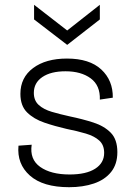

<svg xmlns="http://www.w3.org/2000/svg" viewBox="-20 -768 561 800"><path d="M268 12Q159 12 104.5 -36.5Q50 -85 57 -161L112 -165Q103 -104 147.5 -72.5Q192 -41 270 -41Q339 -41 376.5 -65Q414 -89 414 -131Q414 -164 393.5 -182.5Q373 -201 337.5 -211.5Q302 -222 257 -231Q209 -242 165 -257Q121 -272 93 -299.5Q65 -327 65 -377Q65 -445 118 -484.5Q171 -524 259 -524Q353 -524 402 -478.5Q451 -433 450 -361L396 -353Q398 -412 358 -441.5Q318 -471 253 -471Q192 -471 156.5 -447Q121 -423 121 -381Q121 -349 141.5 -330.5Q162 -312 196 -302Q230 -292 271 -283Q324 -272 369 -257.5Q414 -243 441.5 -215Q469 -187 469 -134Q469 -84 443 -51.5Q417 -19 371.5 -3.5Q326 12 268 12ZM122 -748 260 -641 396 -748V-687L260 -581L122 -687Z"/></svg>

Font: Bricolage Grotesque 10pt ExtraLight
Style: Regular
Weight: 200
Designer: Mathieu Triay
Foundry: Atelier Triay
Version: Version 1.000; ttfautohint (v1.8.4.7-5d5b);gftools[0.9.32]